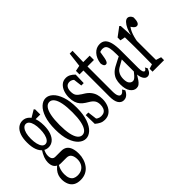

<svg xmlns="http://www.w3.org/2000/svg" viewBox="-138 -1246 2014 2014"><g transform="rotate(-45 869.0 -239.0)"><path d="M133.3 271Q85.9 271 55.4 252.7Q24.9 234.4 10 200.4Q-4.9 166.5 -4.9 125Q-4.9 95.2 3.9 69.6Q12.7 43.9 33 19.5Q53.2 -4.9 88.4 -29.3L92.3 -21.5Q78.1 1 69.8 21.2Q61.5 41.5 57.4 61.5Q53.2 81.5 53.2 106Q53.2 144.5 64.5 168.9Q75.7 193.4 96.2 204.1Q116.7 214.8 144 214.8Q183.1 214.8 209.5 198.7Q235.8 182.6 249.3 155Q262.7 127.4 262.7 93.3Q262.7 52.2 246.3 26.1Q230 0 191.9 0H109.9Q100.6 0 90.3 -1.2Q80.1 -2.4 72.3 -4.9V-8.3Q45.4 -18.1 32 -42Q18.6 -65.9 18.6 -104Q18.6 -133.8 31 -168.2Q43.5 -202.6 74.2 -250V-262.7L98.1 -245.1Q83 -217.8 75.7 -196.3Q68.4 -174.8 68.4 -154.8Q68.4 -121.6 80.3 -105.7Q92.3 -89.8 117.7 -89.8H202.6Q241.7 -89.8 266.4 -72Q291 -54.2 303 -20Q314.9 14.2 314.9 62.5Q314.9 102.5 303.2 139.6Q291.5 176.8 269 206.8Q246.6 236.8 212.4 253.9Q178.2 271 133.3 271ZM138.2 -209Q101.6 -209 72.8 -231.2Q43.9 -253.4 27.8 -297.1Q11.7 -340.8 11.7 -405.8Q11.7 -469.2 27.8 -512.9Q43.9 -556.6 73.2 -579.6Q102.5 -602.5 139.2 -602.5Q160.6 -602.5 178.2 -595.5Q195.8 -588.4 211.2 -574.7Q226.6 -561 238.3 -540L239.3 -537.6Q252 -513.7 258.8 -480.5Q265.6 -447.3 265.6 -405.8Q265.6 -343.3 249 -298.8Q232.4 -254.4 203.6 -231.7Q174.8 -209 138.2 -209ZM136.7 -256.8Q159.2 -256.8 175.5 -276.9Q191.9 -296.9 200.2 -331.1Q208.5 -365.2 208.5 -409.2Q208.5 -452.6 200.4 -485.1Q192.4 -517.6 177 -535.4Q161.6 -553.2 140.1 -553.2Q118.7 -553.2 102.3 -534.2Q85.9 -515.1 77.1 -482.2Q68.4 -449.2 68.4 -404.3Q68.4 -360.8 76.7 -327.4Q85 -293.9 100.1 -275.4Q115.2 -256.8 136.7 -256.8ZM211.4 -515.1V-547.4H215.8L308.1 -602.5L318.4 -590.8V-515.1Z M479 4.4Q438 4.4 400.9 -28.6Q363.8 -61.5 340.6 -128.2Q317.4 -194.8 317.4 -293.5Q317.4 -393.6 340.6 -461.4Q363.8 -529.3 400.9 -563.5Q438 -597.7 479 -597.7Q520 -597.7 556.6 -563.5Q593.3 -529.3 616.9 -461.4Q640.6 -393.6 640.6 -293.5Q640.6 -195.3 616.9 -128.4Q593.3 -61.5 556.6 -28.6Q520 4.4 479 4.4ZM479 -49.8Q508.8 -49.8 530 -77.4Q551.3 -105 562.5 -159.2Q573.7 -213.4 573.7 -293.5Q573.7 -375 562.5 -430.4Q551.3 -485.8 530 -513.7Q508.8 -541.5 479 -541.5Q449.2 -541.5 427.7 -513.7Q406.2 -485.8 395 -430.4Q383.8 -375 383.8 -293.5Q383.8 -213.4 395 -159.2Q406.2 -105 427.7 -77.4Q449.2 -49.8 479 -49.8Z M758.3 4.4Q729 4.4 704.6 -7.3Q680.2 -19 653.3 -41.5L650.9 -173.3H689.5L707.5 -30.8H679.2V-94.2Q696.8 -71.8 716.3 -60.8Q735.8 -49.8 760.3 -49.8Q787.1 -49.8 804.4 -61Q821.8 -72.3 830.1 -93.8Q838.4 -115.2 838.4 -141.6Q838.4 -180.2 822.3 -203.4Q806.2 -226.6 773.4 -245.6L741.2 -265.6Q715.3 -282.2 696 -304Q676.8 -325.7 666.5 -356.7Q656.2 -387.7 656.2 -428.2Q656.2 -472.2 669.9 -510.7Q683.6 -549.3 710.9 -573.5Q738.3 -597.7 778.3 -597.7Q806.6 -597.7 830.6 -584.7Q854.5 -571.8 877 -548.3L873.5 -425.8H837.9L822.8 -548.3H849.1V-496.6Q832.5 -519 814.7 -530.3Q796.9 -541.5 777.8 -541.5Q745.1 -541.5 729 -519.5Q712.9 -497.6 712.9 -460.9Q712.9 -420.9 727.1 -400.4Q741.2 -379.9 776.9 -357.4L798.3 -344.2Q833.5 -322.8 855.2 -295.7Q877 -268.6 886.5 -237.3Q896 -206.1 896 -167.5Q896 -121.6 880.6 -82.8Q865.2 -43.9 834.7 -19.8Q804.2 4.4 758.3 4.4Z M995.1 -521.5V-585H1121.1V-521.5ZM1044.9 0Q1008.3 0 986.3 -33.4Q964.4 -66.9 964.4 -136.7Q964.4 -159.2 964.6 -181.2Q964.8 -203.1 964.8 -238.3V-521.5H906.7V-574.2L995.1 -592.3L964.8 -552.7L988.3 -748.5H1030.3L1024.9 -561V-537.6V-149.9Q1024.9 -104 1035.9 -82.8Q1046.9 -61.5 1064.5 -61.5Q1076.2 -61.5 1087.4 -70.3Q1098.6 -79.1 1110.8 -94.2L1128.4 -63.5Q1119.1 -43.5 1106.2 -28.8Q1093.3 -14.2 1078.4 -7.1Q1063.5 0 1044.9 0Z M1229.5 4.4Q1190.4 4.4 1162.6 -33.7Q1134.8 -71.8 1134.8 -146Q1134.8 -181.2 1143.8 -212.2Q1152.8 -243.2 1178 -271.5Q1203.1 -299.8 1251.5 -323.2Q1270 -333 1288.1 -342.3Q1306.2 -351.6 1324.2 -360.4Q1342.3 -369.1 1360.4 -377.4V-334Q1336.4 -322.3 1313.5 -309.1Q1290.5 -295.9 1267.1 -282.7Q1235.4 -266.1 1220.9 -245.1Q1206.5 -224.1 1201.9 -202.9Q1197.3 -181.6 1197.3 -162.6Q1197.3 -115.7 1213.9 -95.5Q1230.5 -75.2 1253.9 -75.2Q1265.6 -75.2 1276.4 -81.8Q1287.1 -88.4 1304.2 -107.2Q1321.3 -126 1349.6 -161.6L1359.9 -101.6H1337.9Q1316.4 -65.9 1300 -42.5Q1283.7 -19 1267.3 -7.3Q1251 4.4 1229.5 4.4ZM1396.5 0Q1367.2 0 1349.4 -33Q1331.5 -65.9 1331.5 -120.6V-126.5V-396.5Q1331.5 -455.6 1324.7 -487.1Q1317.9 -518.6 1303 -530Q1288.1 -541.5 1265.6 -541.5Q1253.9 -541.5 1238 -537.4Q1222.2 -533.2 1201.2 -521L1231.4 -559.1L1213.9 -456.5Q1209 -429.2 1200.2 -414.1Q1191.4 -398.9 1177.2 -398.9Q1162.1 -398.9 1153.8 -412.4Q1145.5 -425.8 1144 -448.2Q1153.3 -516.6 1190.7 -557.1Q1228 -597.7 1281.2 -597.7Q1318.8 -597.7 1342.5 -576.4Q1366.2 -555.2 1378.4 -509.8Q1390.6 -464.4 1390.6 -388.2V-132.3Q1390.6 -93.8 1397.7 -77.6Q1404.8 -61.5 1415.5 -61.5Q1424.8 -61.5 1431.4 -69.1Q1438 -76.7 1442.9 -88.4L1458 -61.5Q1445.3 -26.4 1430.2 -13.2Q1415 0 1396.5 0Z M1468.8 0V-43.5L1545.4 -67.4H1563L1639.6 -43.5V0ZM1518.1 0Q1519 -27.3 1519.3 -72.8Q1519.5 -118.2 1520 -166.5Q1520.5 -214.8 1520.5 -252.4V-310.1Q1520.5 -343.3 1520 -367.9Q1519.5 -392.6 1519 -414.3Q1518.6 -436 1518.1 -460L1462.9 -470.7V-512.7L1561 -585.9L1571.8 -574.2L1580.6 -424.3V-421.9V-252.4Q1580.6 -214.8 1580.8 -166.5Q1581.1 -118.2 1581.5 -73.2Q1582 -28.3 1583 0ZM1578.6 -334 1568.8 -416H1576.2Q1586.9 -470.2 1604 -507.6Q1621.1 -544.9 1641.1 -565.4Q1661.1 -585.9 1681.2 -585.9Q1696.8 -585.9 1710.9 -573.7Q1725.1 -561.5 1731 -541.5Q1731 -500 1721.4 -477.1Q1711.9 -454.1 1690.4 -454.1Q1678.7 -454.1 1668.2 -461.7Q1657.7 -469.2 1647 -484.4L1627.9 -512.7L1662.6 -523.4Q1629.9 -494.1 1610.1 -448.2Q1590.3 -402.3 1578.6 -334Z"/></g></svg>

Font: Scarab Serif
Style: Condensed
Weight: 400
Designer: John Roberts
Foundry: Scarab
Version: 1.0